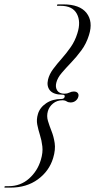

<svg xmlns="http://www.w3.org/2000/svg" viewBox="-70 -732 434 876"><path d="M225 -290Q227.5 -300 215.5 -300Q174.5 -300 158.2 -319.2Q142 -338.5 149 -368.5Q155 -393.5 172.5 -417Q190 -440.5 211.8 -465Q233.5 -489.5 253 -517.5Q272.5 -545.5 283 -580Q300 -633 280.5 -669.2Q261 -705.5 206.5 -705.5H192.5Q189 -705.5 190 -709Q191 -712 194.5 -712H219Q294 -712 324.8 -672.8Q355.5 -633.5 336 -572Q324 -533 301.5 -502.5Q279 -472 254.8 -446.8Q230.5 -421.5 211.5 -399.2Q192.5 -377 187 -355Q181.5 -334 191 -319.2Q200.5 -304.5 224.5 -304.5Q236.5 -304.5 246.5 -309.5Q256.5 -314.5 266.5 -314.5Q279.5 -314.5 285 -307.2Q290.5 -300 287 -289.5Q284 -279 274.5 -271.8Q265 -264.5 252 -264.5Q241.5 -264.5 234 -269.5Q226.5 -274.5 215 -274.5Q190 -274.5 172.2 -260Q154.5 -245.5 148.5 -225Q142 -202.5 148.8 -180.2Q155.5 -158 165.2 -133.5Q175 -109 179.5 -79.2Q184 -49.5 172.5 -11Q154.5 48.5 103 86.2Q51.5 124 -22.5 124H-47Q-51 124 -50 121Q-49 117.5 -45 117.5H-31Q23.5 117.5 62.5 82.8Q101.5 48 116.5 -3Q126.5 -36.5 123.2 -64.2Q120 -92 112.2 -116.2Q104.5 -140.5 100 -163.5Q95.5 -186.5 103 -211.5Q111.5 -241 140.5 -260.8Q169.5 -280.5 210.5 -280.5Q222 -280.5 225 -290Z"/></svg>

Font: Fraunces 144pt S000 Light
Style: Italic
Weight: 300
Italic angle: -16°
Version: Version 1.000; ttfautohint (v1.8.3)